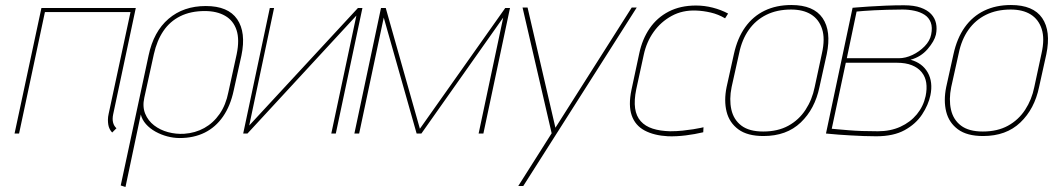

<svg xmlns="http://www.w3.org/2000/svg" viewBox="-20 -532 4196 765"><path d="M431 -77 521 -500H145L38 0H56L159 -484H500L413 -79Q410 -66 410 -55Q410 -44 411.5 -35Q413 -26 417 -18Q421 -10 427 -4L444 -21Q434 -30 430.5 -44Q427 -58 431 -77Z M911 -171 942 -311Q961 -403 925 -455.5Q889 -508 800 -508Q711 -508 651.5 -457Q592 -406 572 -311L461 207L480 213L541 -76Q546 -55 561.5 -37.5Q577 -20 599.5 -7.5Q622 5 647 11.5Q672 18 696 18Q752 18 795.5 -3.5Q839 -25 868.5 -67.5Q898 -110 911 -171ZM923 -316 890 -165Q880 -114 855 -78Q830 -42 794 -22Q758 -2 714 1Q681 3 649.5 -5.5Q618 -14 594 -32.5Q570 -51 558.5 -79Q547 -107 555 -143L593 -316Q605 -370 631 -408.5Q657 -447 698.5 -467.5Q740 -488 796 -488Q844 -488 877 -469Q910 -450 922.5 -412Q935 -374 923 -316Z M1072 -500H1055L949 0H966L1400 -470L1300 0H1318L1424 -500H1406L973 -32Z M1993 -500 1653 -19 1517 -500H1498L1392 0H1411L1509 -462L1640 0H1659L1985 -462L1887 0H1906L2012 -500Z M2045 209H2065L2517 -502H2497L2193 -23L2082 -502H2062L2178 -1Z M2869 -459 2881 -478Q2853 -493 2820 -501.5Q2787 -510 2753 -510Q2691 -510 2644.5 -486Q2598 -462 2568.5 -419Q2539 -376 2527 -319L2496 -174Q2483 -112 2497 -72Q2511 -32 2548.5 -12Q2586 8 2642 11Q2676 12 2712 7.5Q2748 3 2782 -5L2783 -25Q2783 -25 2772 -22.5Q2761 -20 2742 -17Q2723 -14 2699.5 -11.5Q2676 -9 2650 -9Q2610 -10 2580.5 -19.5Q2551 -29 2533 -49Q2515 -69 2510.5 -100.5Q2506 -132 2515 -176L2545 -314Q2556 -365 2584.5 -405Q2613 -445 2656 -468.5Q2699 -492 2753 -490Q2782 -489 2812 -482Q2842 -475 2869 -459Z M3245 -185 3274 -316Q3293 -408 3257.5 -460Q3222 -512 3133 -512Q3073 -512 3026.5 -489.5Q2980 -467 2949 -423.5Q2918 -380 2904 -316L2875 -185Q2864 -131 2875 -87Q2886 -43 2922 -16.5Q2958 10 3022 10Q3114 10 3170.5 -44Q3227 -98 3245 -185ZM3255 -320 3226 -185Q3216 -135 3189.5 -94.5Q3163 -54 3121 -31Q3079 -8 3021 -8Q2965 -8 2934 -31.5Q2903 -55 2894 -95.5Q2885 -136 2895 -185L2925 -320Q2936 -374 2963.5 -413Q2991 -452 3033.5 -473Q3076 -494 3132 -494Q3180 -494 3211.5 -474.5Q3243 -455 3255.5 -416.5Q3268 -378 3255 -320Z M3608 -294Q3649 -305 3676 -336.5Q3703 -368 3709 -394Q3714 -418 3709.5 -439Q3705 -460 3690 -476Q3675 -492 3648.5 -501.5Q3622 -511 3582 -511Q3545 -511 3509 -509.5Q3473 -508 3443 -506Q3413 -504 3395 -502.5Q3377 -501 3377 -501L3271 0Q3274 0 3287.5 1.5Q3301 3 3322 4.5Q3343 6 3368.5 7.5Q3394 9 3420.5 10Q3447 11 3471 11Q3540 11 3584.5 -13.5Q3629 -38 3654 -76Q3679 -114 3687 -152Q3698 -205 3676.5 -243Q3655 -281 3608 -294ZM3576 -494Q3601 -494 3624 -489Q3647 -484 3664 -473Q3681 -462 3688.5 -442.5Q3696 -423 3690 -394Q3685 -369 3664 -347.5Q3643 -326 3615.5 -313Q3588 -300 3561 -300H3354L3393 -486Q3405 -487 3422.5 -488.5Q3440 -490 3463 -491Q3486 -492 3514.5 -493Q3543 -494 3576 -494ZM3478 -9Q3444 -9 3415 -10Q3386 -11 3362.5 -13Q3339 -15 3321.5 -16.5Q3304 -18 3294 -19L3350 -282H3553Q3589 -282 3613.5 -272Q3638 -262 3652.5 -244Q3667 -226 3670.5 -202Q3674 -178 3668 -149Q3659 -108 3633 -76.5Q3607 -45 3567.5 -27Q3528 -9 3478 -9Z M4120 -185 4149 -316Q4168 -408 4132.5 -460Q4097 -512 4008 -512Q3948 -512 3901.5 -489.5Q3855 -467 3824 -423.5Q3793 -380 3779 -316L3750 -185Q3739 -131 3750 -87Q3761 -43 3797 -16.5Q3833 10 3897 10Q3989 10 4045.5 -44Q4102 -98 4120 -185ZM4130 -320 4101 -185Q4091 -135 4064.5 -94.5Q4038 -54 3996 -31Q3954 -8 3896 -8Q3840 -8 3809 -31.5Q3778 -55 3769 -95.5Q3760 -136 3770 -185L3800 -320Q3811 -374 3838.5 -413Q3866 -452 3908.5 -473Q3951 -494 4007 -494Q4055 -494 4086.5 -474.5Q4118 -455 4130.5 -416.5Q4143 -378 4130 -320Z"/></svg>

Font: Advent Pro Thin
Style: Italic
Weight: 250
Italic angle: -12°
Version: Version 3.000